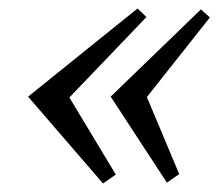

<svg xmlns="http://www.w3.org/2000/svg" viewBox="-20 -486 513 451"><path d="M240 -259 452 -464 473 -445 325 -258 401 -77 372 -57ZM46 -259 303 -466 324 -446 143 -257 252 -76 222 -55Z"/></svg>

Font: PTSerifItalic
Style: Italic
Weight: 400
Italic angle: -12°
Designer: A.Korolkova, O.Umpeleva, V.Yefimov
Foundry: ParaType Ltd
Version: Version 1.000W OFL